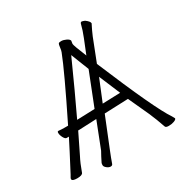

<svg xmlns="http://www.w3.org/2000/svg" viewBox="-179 -896 1049 1086"><g transform="rotate(-30 345.0 -352.5)"><path d="M394 -665Q394 -654 429 -569L466 -661Q483 -703 492 -740Q495 -749 501 -749Q507 -749 521 -743Q546 -725 546 -712Q545 -709 537.5 -695Q530 -681 514 -644L457 -498Q617 -115 676 -29Q683 -18 686 -11Q686 -3 670 3Q654 9 634.5 9Q615 9 612 0Q593 -56 571 -106L510 -239L355 -233L278 -42Q259 5 249 34Q246 44 234.5 44Q223 44 210.5 34Q198 24 198 14.5Q198 5 200 0Q217 -35 232 -61L298 -230L184 -225H177Q159 -188 114 -96Q94 -58 76 -7Q71 7 37.5 7Q4 7 4 -7Q4 -12 7.5 -17Q11 -22 15 -30Q85 -163 114 -221H99Q90 -221 81 -238Q72 -255 72 -269Q72 -279 78 -279H80Q98 -277 119 -277H141Q278 -554 317 -655Q321 -665 323 -683.5Q325 -702 328.5 -706.5Q332 -711 346 -711Q360 -711 377 -703Q394 -695 397 -685Q394 -666 394 -665ZM373 -287 489 -291Q459 -363 431 -429ZM356 -614Q268 -418 202 -280L318 -284L402 -497Q378 -559 356 -614Z"/></g></svg>

Font: Moon Stars Kai T Light
Style: Regular
Weight: 300
Designer: GuiWonder
Version: Version 1.101